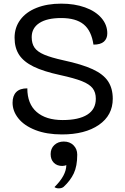

<svg xmlns="http://www.w3.org/2000/svg" viewBox="-20 -729 684 1054"><path d="M49 -165Q49 -203 69 -223.5Q89 -244 130 -244Q130 -159 181 -114.5Q232 -70 324 -70Q412 -70 459 -99.5Q506 -129 506 -187Q506 -222 488.5 -244.5Q471 -267 429.5 -283.5Q388 -300 310 -317Q218 -337 164 -363.5Q110 -390 85 -428Q60 -466 60 -522Q60 -578 91.5 -620.5Q123 -663 181 -686Q239 -709 316 -709Q389 -709 446.5 -688.5Q504 -668 536.5 -630.5Q569 -593 569 -546Q569 -517 550.5 -500.5Q532 -484 493 -484Q482 -560 439.5 -595Q397 -630 316 -630Q238 -630 196 -602.5Q154 -575 154 -525Q154 -490 169.5 -467.5Q185 -445 222.5 -429Q260 -413 328 -398Q430 -376 488.5 -349Q547 -322 573 -283Q599 -244 599 -187Q599 -96 523 -43.5Q447 9 320 9Q236 9 174.5 -15Q113 -39 81 -79Q49 -119 49 -165ZM344 177Q341 179 334.5 180.5Q328 182 322 182Q293 182 275.5 164.5Q258 147 258 117Q258 86 278.5 67Q299 48 330 48Q363 48 383.5 68.5Q404 89 404 120Q404 183 385 223Q366 263 329 297Q319 305 302 305Q288 305 279 298Q344 234 344 177Z"/></svg>

Font: K2D
Style: Regular
Weight: 400
Version: Version 1.000; ttfautohint (v1.6)